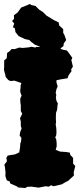

<svg xmlns="http://www.w3.org/2000/svg" viewBox="-24 -923 400 969"><path d="M104 26 67 23 62 18 28 3 25 -7 10 -13 3 -35 4 -52 1 -79 -2 -92 11 -109 8 -126 15 -138 52 -144 73 -154 76 -171 78 -186V-197L82 -208L84 -227L75 -239L78 -257L85 -275L81 -286V-309L77 -326L84 -340L88 -349L81 -363V-373V-392L79 -404L78 -424L85 -441L79 -455L78 -467L80 -481V-492L84 -504L49 -516L29 -514L18 -519L5 -534L3 -543L-4 -571L-3 -586V-618L10 -629L12 -656L24 -664L35 -676L50 -675L73 -683L91 -681L121 -684L135 -687L155 -683L158 -686L203 -687L212 -689L233 -684H271L290 -673L314 -668L324 -655L341 -631L336 -620L344 -587L335 -573L337 -564L322 -543L317 -528L285 -523L261 -518V-507L267 -487L261 -473L257 -454L260 -445L258 -430L261 -414L268 -401L266 -390L265 -377L264 -368L259 -355L258 -336V-321L259 -306L257 -295L260 -277L261 -257L260 -241L255 -230L260 -218L262 -200V-184L257 -167L279 -158L308 -156L328 -153L331 -141L345 -126V-97L356 -85L348 -54L349 -37L328 -18L321 -11L300 0L289 7L247 17L233 12L223 19L206 17L171 24L135 19L113 20ZM236 -664 214 -672H200L177 -688L153 -697L133 -712L124 -721L101 -726L70 -741L54 -761L51 -780L41 -786L48 -804L37 -817L47 -828L46 -846L65 -860L83 -885L111 -896L127 -903L133 -898L155 -893L174 -874L193 -862L211 -844L249 -821L272 -810L275 -794L295 -776V-757L301 -747L310 -721L298 -704L296 -690L275 -674L253 -667Z"/></svg>

Font: Winky Rough ExtraBold
Style: Regular
Weight: 800
Designer: Simon Atzbach
Foundry: typofactur
Version: Version 1.206; ttfautohint (v1.8.4.7-5d5b)